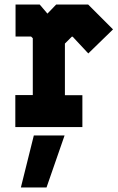

<svg xmlns="http://www.w3.org/2000/svg" viewBox="-20 -561 522 846"><path d="M47.5 -1V-142H124.5V-392.5L117 -400H48.5V-541H155L189 -501L227.5 -541H368.5L478 -431.5L369 -325.5L300 -399.5H296.5L266 -369V-141.5H343V-1ZM72 265 129 36H264.5L185 265Z"/></svg>

Font: Tourney Condensed Black
Style: Regular
Weight: 900
Width: 3
Designer: Tyler Finck
Foundry: Etcetera Type Co
Version: Version 1.010; ttfautohint (v1.8.3)